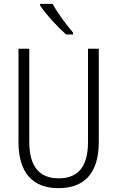

<svg xmlns="http://www.w3.org/2000/svg" viewBox="-20 -1033 609 997"><path d="M253 -1013H188V-1005C217 -960 281 -891 323 -854H359V-864C324 -905 280 -964 253 -1013ZM493 -296V-780H437V-296C437 -162 381 -107 285 -107C187 -107 132 -165 132 -297V-780H76V-296C76 -135 150 -56 284 -56C414 -56 493 -129 493 -296Z"/></svg>

Font: Noto Sans Malayalam UI Condensed Light
Style: Regular
Weight: 300
Width: 3
Designer: Jelle Bosma - Monotype Design Team
Foundry: Monotype Imaging Inc.
Version: Version 2.104